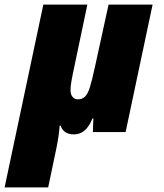

<svg xmlns="http://www.w3.org/2000/svg" viewBox="-62 -573 711 833"><path d="M126 -553H317L254 -253Q253 -247 248.5 -224Q244 -201 244 -182Q244 -163 253 -152.5Q262 -142 275 -142Q295 -142 307 -154Q319 -166 328 -194.5Q337 -223 350 -283L409 -553H600L483 0H341L343 -59H339Q312 10 259 10Q213 10 201 -28H197Q193 19 183.5 66Q174 113 172 121L147 240H-42Z"/></svg>

Font: Noto Sans Display Black
Style: Italic
Weight: 900
Italic angle: -12°
Designer: Monotype Design team
Foundry: Monotype Imaging Inc.
Version: Version 1.000